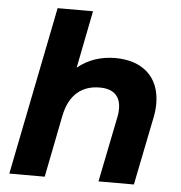

<svg xmlns="http://www.w3.org/2000/svg" viewBox="-53 -792 796 843"><g transform="rotate(5 345.5 -371.0)"><path d="M439 -546C378 -546 320 -528 273 -489L323 -742H167L19 0H175L229 -273C248 -367 303 -411 382 -411C444 -411 474 -380 474 -325C474 -314 473 -301 470 -288L412 0H568L628 -298C633 -321 635 -342 635 -362C635 -482 556 -546 439 -546Z"/></g></svg>

Font: AWKNG-Font
Style: Bold Italic
Weight: 700
Italic angle: -11.3°
Designer: Awakening Church
Foundry: Awakening Church
Version: Version 1.700;PS 001.700;hotconv 1.0.88;makeotf.lib2.5.64775